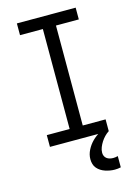

<svg xmlns="http://www.w3.org/2000/svg" viewBox="-140 -808 780 1104"><g transform="rotate(-15 250.0 -256.0)"><path d="M75 0V-70H211V-665H75V-735H425V-665H289V-70H425V0ZM402 223Q388 223 373.5 220.5Q359 218 345.5 213.5Q332 209 320 201.5Q308 194 298.5 183Q289 172 285 158Q281 144 281 129Q281 101 294.5 74.5Q308 48 328 28Q348 8 373 -6.5Q398 -21 425 -30V0Q411 9 399 21.5Q387 34 378 48Q369 62 362.5 78Q356 94 356 111Q356 121 360 130Q364 139 372 145Q380 151 390 153.5Q400 156 410 156Q417 156 424 155Q431 154 438 152V219Q429 221 420 222Q411 223 402 223Z"/></g></svg>

Font: Iosevka www.saffi
Style: Regular
Weight: 400
Monospace: yes
Designer: Belleve Invis
Foundry: Belleve Invis
Version: Version 22.0.2; ttfautohint (v1.8.3)